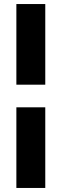

<svg xmlns="http://www.w3.org/2000/svg" viewBox="-20 -750 306 950"><path d="M61 -331V-730H204V-331ZM61 180V-219H204V180Z"/></svg>

Font: MuseoModerno SemiBold
Style: Bold
Weight: 700
Version: Version 1.001